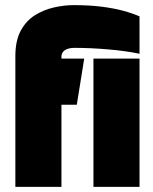

<svg xmlns="http://www.w3.org/2000/svg" viewBox="-20 -730 599 750"><path d="M525 -520V-666Q498 -678 461 -688Q424 -698 376 -704Q328 -710 268 -710Q231 -710 191 -701Q151 -692 116.5 -670.5Q82 -649 61 -610Q40 -571 40 -511V0H220V-321H280L309 -501H220V-509Q220 -519 225.5 -526.5Q231 -534 242.5 -538.5Q254 -543 272 -543Q334 -543 403.5 -537Q473 -531 525 -520ZM525 0V-501H345V0Z"/></svg>

Font: Advent Pro Black
Style: Regular
Weight: 900
Version: Version 3.000